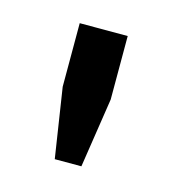

<svg xmlns="http://www.w3.org/2000/svg" viewBox="-50 -843 270 303"><g transform="rotate(15 85.5 -691.5)"><path d="M63.9 -582.5 46.4 -696.2V-800H124.8V-696.2L107.4 -582.5Z"/></g></svg>

Font: Big Shoulders Stencil Text Thin
Style: Regular
Weight: 100
Designer: Patric King
Foundry: XO Type Co
Version: Version 2.001